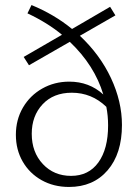

<svg xmlns="http://www.w3.org/2000/svg" viewBox="-20 -737 547 762"><path d="M464 -241Q464 -127 407 -61Q350 5 254 5Q193 5 145 -22Q97 -49 70 -96Q43 -143 43 -202Q43 -262 71 -310Q99 -358 147.5 -385.5Q196 -413 255 -413Q334 -413 390 -362Q355 -478 257 -571L95 -478L74 -511L226 -599Q168 -647 89 -684L105 -717Q195 -680 266 -622L417 -710L438 -676L297 -595Q377 -520 420.5 -427Q464 -334 464 -241ZM409 -239Q409 -278 402 -313Q344 -369 265 -369Q192 -369 149 -323Q106 -277 106 -206Q106 -133 150 -86Q194 -39 262 -39Q332 -39 370.5 -92.5Q409 -146 409 -239Z"/></svg>

Font: Ysabeau Infant Semilight
Style: Regular
Weight: 300
Designer: Christian Thalmann (Catharsis Fonts)
Version: Version 0.003